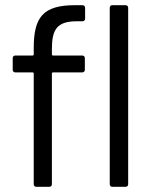

<svg xmlns="http://www.w3.org/2000/svg" viewBox="-20 -720 590 740"><path d="M110 -534V-510C110 -508 108 -506 106 -506H39C33 -506 29 -502 29 -496V-451C29 -445 33 -441 39 -441H106C108 -441 110 -439 110 -437V-10C110 -4 114 0 120 0H170C176 0 180 -4 180 -10V-437C180 -439 182 -441 184 -441H297C303 -441 307 -445 307 -451V-496C307 -502 303 -506 297 -506H184C182 -506 180 -508 180 -510V-530C180 -606 199 -638 276 -638H298C304 -638 308 -642 308 -648V-690C308 -696 304 -700 298 -700H269C145 -700 110 -653 110 -534ZM403 -690V-10C403 -4 407 0 413 0H464C470 0 474 -4 474 -10V-690C474 -696 470 -700 464 -700H413C407 -700 403 -696 403 -690Z"/></svg>

Font: Elastic
Style: elastic
Weight: 400
Designer: Jeremy Tribby
Foundry: Tribby Type
Version: Version 1.422;hotconv 1.0.109;makeotfexe 2.5.65596